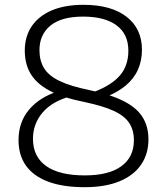

<svg xmlns="http://www.w3.org/2000/svg" viewBox="-20 -769 694 798"><path d="M331.5 9Q241.5 9 180.2 -14Q119 -37 88 -80.5Q57 -124 57 -186.5Q57 -261.5 101 -313.5Q145 -365.5 222.5 -390L274.5 -369Q196.5 -348 156.8 -301Q117 -254 117 -192Q117 -118 171.8 -79Q226.5 -40 332.5 -40Q432 -40 484.2 -78Q536.5 -116 536.5 -186Q536.5 -228.5 516.8 -258.2Q497 -288 452 -308.5Q407 -329 331 -345Q240.5 -363 186 -392.2Q131.5 -421.5 107.2 -462.5Q83 -503.5 83 -558.5Q83 -617 111.8 -659.8Q140.5 -702.5 195 -725.8Q249.5 -749 327 -749Q441.5 -749 505.8 -699.5Q570 -650 570 -562.5Q570 -516 552.8 -478.2Q535.5 -440.5 500.8 -412Q466 -383.5 415.5 -364.5L368.5 -386Q445 -415.5 479.2 -456.2Q513.5 -497 513.5 -558.5Q513.5 -627.5 464.2 -663.8Q415 -700 325.5 -700Q235 -700 189.5 -662.5Q144 -625 144 -560.5Q144 -517 163 -485.8Q182 -454.5 227.5 -432.5Q273 -410.5 352 -394.5Q441 -376 495 -348.2Q549 -320.5 573 -281.5Q597 -242.5 597 -189.5Q597 -129.5 566.5 -84.8Q536 -40 476.8 -15.5Q417.5 9 331.5 9Z"/></svg>

Font: Encode Sans SC SemiExpanded Light
Style: Regular
Weight: 300
Width: 6
Designer: Multiple Designers
Foundry: Impallari Type
Version: Version 3.002